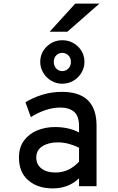

<svg xmlns="http://www.w3.org/2000/svg" viewBox="-20 -1032 656 1064"><path d="M85 -159Q85 -215 113 -253Q141 -291 186.5 -309.5Q232 -328 285 -328Q361 -328 418 -298V-333Q418 -389 390.5 -412.5Q363 -436 314 -436Q274 -436 231 -421.5Q188 -407 151 -383L121 -465Q160 -490 213 -506.5Q266 -523 323 -523Q515 -523 515 -336V0H418V-44Q360 12 272 12Q189 12 137 -32.5Q85 -77 85 -159ZM418 -136V-213Q394 -226 363 -234.5Q332 -243 300 -243Q249 -243 215 -221.5Q181 -200 181 -159Q181 -121 209.5 -98.5Q238 -76 288 -76Q362 -76 418 -136ZM203 -689Q203 -739 239 -774Q275 -809 325 -809Q376 -809 412 -774Q448 -739 448 -689Q448 -657 431.5 -629Q415 -601 386.5 -584.5Q358 -568 325 -568Q292 -568 264 -584.5Q236 -601 219.5 -629Q203 -657 203 -689ZM373 -689Q373 -711 359 -725Q345 -739 325 -739Q305 -739 291.5 -725Q278 -711 278 -689Q278 -667 291.5 -652.5Q305 -638 325 -638Q345 -638 359 -652.5Q373 -667 373 -689ZM397 -1012H531L353 -856H255Z"/></svg>

Font: Overpass Mono Light
Style: Bold
Weight: 600
Monospace: yes
Designer: Delve Withrington, Dave Bailey
Foundry: Delve Fonts
Version: Version 1.000;DELV;Overpass